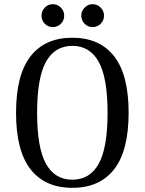

<svg xmlns="http://www.w3.org/2000/svg" viewBox="-20 -888 694 921"><path d="M327 13Q196 13 126.5 -76Q57 -165 57 -347Q57 -529 126.5 -618Q196 -707 327 -707Q458 -707 527.5 -618Q597 -529 597 -347Q597 -165 527.5 -76Q458 13 327 13ZM327 -26Q411 -26 453.5 -102.5Q496 -179 496 -347Q496 -515 453.5 -591.5Q411 -668 327 -668Q243 -668 200.5 -591.5Q158 -515 158 -347Q158 -179 200.5 -102.5Q243 -26 327 -26ZM233 -758Q211 -758 195 -774Q179 -790 179 -813Q179 -835 195 -851.5Q211 -868 233 -868Q256 -868 272 -851.5Q288 -835 288 -813Q288 -790 272 -774Q256 -758 233 -758ZM424 -758Q402 -758 386 -774Q370 -790 370 -813Q370 -835 386 -851.5Q402 -868 424 -868Q447 -868 463 -851.5Q479 -835 479 -813Q479 -790 463 -774Q447 -758 424 -758Z"/></svg>

Font: Arima Medium
Style: Regular
Weight: 500
Designer: Joana Correia and Natanael Gama
Foundry: NDISCOVER
Version: Version 1.101;gftools[0.9.23]